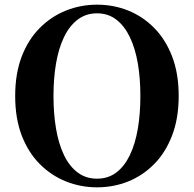

<svg xmlns="http://www.w3.org/2000/svg" viewBox="-20 -783 830 822"><path d="M395 19Q326 19 263 -6Q200 -31 150.5 -80.5Q101 -130 73 -203Q45 -276 45 -372Q45 -468 73 -541Q101 -614 150.5 -663.5Q200 -713 263 -738Q326 -763 395 -763Q466 -763 528.5 -738Q591 -713 640 -663.5Q689 -614 717 -541Q745 -468 745 -372Q745 -277 717 -203.5Q689 -130 640 -80.5Q591 -31 528.5 -6Q466 19 395 19ZM395 -18Q443 -18 478 -44.5Q513 -71 536 -119Q559 -167 570 -231.5Q581 -296 581 -372Q581 -448 570 -512Q559 -576 536 -624Q513 -672 478 -699Q443 -726 395 -726Q348 -726 312.5 -699Q277 -672 254 -624Q231 -576 220 -512Q209 -448 209 -372Q209 -296 220 -231.5Q231 -167 254 -119Q277 -71 312.5 -44.5Q348 -18 395 -18Z"/></svg>

Font: Noto Serif KR ExtraLight ExtraBold
Style: Regular
Weight: 800
Version: Version 2.003-H1;hotconv 1.1.1;makeotfexe 2.6.0